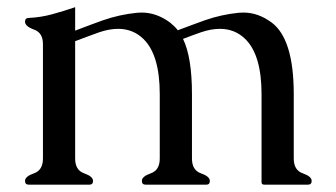

<svg xmlns="http://www.w3.org/2000/svg" viewBox="-20 -504 917 524"><path d="M185.1 -420.4Q208 -429.2 226.3 -436Q244.6 -442.9 261.2 -448.7Q306.2 -464.4 354.5 -469.2Q360.4 -469.7 366.7 -469.7Q407.7 -469.7 444.8 -441.9Q457.5 -431.6 465.3 -421.4Q487.3 -429.7 505.1 -436.3Q522.9 -442.9 539.1 -448.7Q584 -464.4 631.8 -469.2Q638.2 -469.7 644.5 -469.7Q685.1 -469.7 722.2 -441.9Q781.7 -396.5 781.7 -247.1V-71.3Q781.7 -39.6 806.2 -31Q830.6 -22.5 830.6 -10.3Q830.6 0 820.3 0H701.7Q693.8 0 693.8 -6.3V-247.1Q693.8 -354 649.4 -397.5Q621.1 -425.3 580.1 -425.3Q556.6 -425.3 528.8 -416Q519 -412.6 505.1 -407.5Q491.2 -402.3 479.5 -397.9Q503.9 -347.7 503.9 -247.1V-71.3Q503.9 -39.6 528.3 -31Q552.7 -22.5 552.7 -10.3Q552.7 0 543 0H377.4Q367.2 0 367.2 -10.3Q367.2 -22.5 391.6 -31Q416 -39.6 416 -71.3V-247.1Q416 -354 371.6 -397.5Q343.3 -425.3 302.2 -425.3Q278.8 -425.3 251 -416Q233.9 -410.2 217.5 -403.8Q201.2 -397.5 185.1 -391.6V-71.3Q185.1 -39.6 209.5 -31Q233.9 -22.5 233.9 -10.3Q233.9 0 224.1 0H58.6Q48.3 0 48.3 -10.3Q48.3 -22.5 72.8 -31Q97.2 -39.6 97.2 -71.3V-383.8Q97.2 -414.6 72.8 -423.3Q48.3 -432.1 48.3 -444.8Q48.3 -455.1 58.6 -455.1Q90.8 -456.5 122.3 -465.1Q153.8 -473.6 185.1 -484.4Z"/></svg>

Font: Caudex
Style: Regular
Weight: 400
Version: Version 1.01